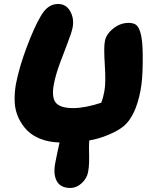

<svg xmlns="http://www.w3.org/2000/svg" viewBox="-20 -720 766 957"><path d="M330.1 216.8Q281.7 216.8 262.9 182.4Q244.1 147.9 255.9 89.8Q263.2 50.8 276.9 -9.8Q225.1 -11.2 183.6 -27.1Q142.1 -43 115.5 -69.8Q88.9 -96.7 72 -133.1Q55.2 -169.4 53.2 -211.4Q51.3 -253.4 59.1 -299.8Q76.2 -387.2 113.3 -485.4Q150.4 -583.5 181.2 -636.2Q215.8 -700.2 269 -700.2Q310.1 -700.2 330.3 -663.3Q350.6 -626.5 341.8 -582Q336.4 -555.7 317.6 -507.6Q298.8 -459.5 278.3 -403.8Q257.8 -348.1 249 -303.2Q235.8 -235.8 257.8 -208.5Q279.8 -181.2 344.2 -181.2Q403.3 -181.2 484.9 -208Q494.6 -233.9 500 -264.2Q508.3 -306.2 502.4 -396Q496.6 -485.8 502.9 -515.1Q508.8 -549.3 544.2 -577.6Q579.6 -606 621.1 -606Q652.3 -606 665.5 -588.9Q678.7 -571.8 685.1 -534.2Q692.4 -496.1 691.4 -407.2Q690.4 -318.4 680.2 -268.1Q667.5 -202.6 647 -160.2Q626 -116.2 598.1 -92.5Q570.3 -68.8 520 -47.9Q472.7 -27.8 424.8 -20Q422.9 11.2 423.8 35.4Q424.8 59.6 424.1 88.4Q423.3 117.2 418.9 138.2Q413.1 169.4 387.2 193.1Q361.3 216.8 330.1 216.8Z"/></svg>

Font: Shantell Sans Irregular
Style: Italic
Weight: 800
Italic angle: -11.31°
Designer: Stephen Nixon, Anya Danilova, Shantell Martin
Foundry: Arrow Type
Version: Version 1.006;[9816181b4]